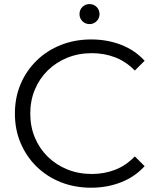

<svg xmlns="http://www.w3.org/2000/svg" viewBox="-20 -896 753 923"><path d="M418 6.4Q339.3 6.4 272.4 -20.1Q205.5 -46.6 156.1 -94.9Q106.8 -143.2 79.2 -208Q51.6 -272.9 51.6 -350Q51.6 -427.1 79.2 -492Q106.8 -556.8 156.4 -605.1Q206 -653.4 273 -679.9Q339.9 -706.4 418.6 -706.4Q495.5 -706.4 562 -680.7Q628.6 -655 675.3 -603.8L628.1 -556.9Q585.2 -600.7 533.1 -620.5Q480.9 -640.4 421.4 -640.4Q357.9 -640.4 303.8 -618.6Q249.8 -596.7 209.7 -557.5Q169.7 -518.2 147.6 -465.4Q125.5 -412.5 125.5 -350Q125.5 -287.5 147.6 -234.6Q169.7 -181.8 209.7 -142.5Q249.8 -103.3 303.8 -81.4Q357.9 -59.6 421.4 -59.6Q480.9 -59.6 533.1 -79.7Q585.2 -99.8 628.1 -144.1L675.3 -97.2Q628.6 -46 562 -19.8Q495.5 6.4 418 6.4ZM410.3 -780.2Q390.1 -780.2 376.1 -794.2Q362.2 -808.1 362.2 -828.3Q362.2 -848.7 376.1 -862.6Q390.1 -876.4 410.3 -876.4Q430.6 -876.4 444.5 -862.6Q458.4 -848.7 458.4 -828.3Q458.4 -808.1 444.5 -794.2Q430.6 -780.2 410.3 -780.2Z"/></svg>

Font: Montserrat Alternates Thin
Style: Regular
Weight: 100
Designer: Julieta Ulanovsky
Foundry: Julieta Ulanovsky
Version: Version 9.000